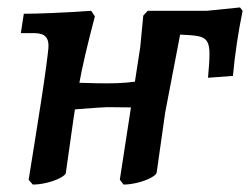

<svg xmlns="http://www.w3.org/2000/svg" viewBox="-20 -488 672 516"><path d="M68 8 57 -5Q65 -55 74 -111Q83 -167 91 -219Q99 -271 104 -308.5Q109 -346 110 -358Q112 -379 103 -389Q94 -399 72 -399H36L44 -451Q72 -451 120.5 -453Q169 -455 225 -459L235 -444Q221 -391 210 -344.5Q199 -298 191.5 -256Q184 -214 178 -172L157 -24Q157 -18 142 -10Q127 -2 106.5 3Q86 8 68 8ZM141 -189 153 -266Q183 -266 212 -265Q241 -264 270 -264Q297 -264 319.5 -266Q342 -268 379 -273L369 -199L268 -200Q261 -200 240 -198.5Q219 -197 193 -195Q167 -193 141 -189ZM312 8 302 -5 357 -362 365 -446 377 -459 471 -431 424 -186 401 -24Q400 -18 385 -10Q370 -2 349.5 3Q329 8 312 8ZM539 -279Q543 -320 543 -343.5Q543 -367 536 -377.5Q529 -388 511.5 -391Q494 -394 464 -395L377 -459H536L625 -468L632 -459Q623 -415 616.5 -371.5Q610 -328 606 -284Z"/></svg>

Font: Alegreya SemiBold
Style: Italic
Weight: 600
Italic angle: -7°
Designer: Juan Pablo del Peral
Foundry: Huerta Tipografica
Version: Version 2.009